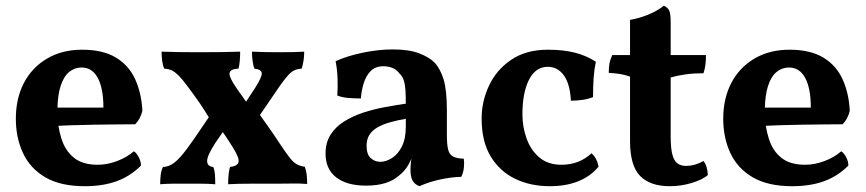

<svg xmlns="http://www.w3.org/2000/svg" viewBox="-20 -640 3016 669"><path d="M180.2 -265.1H340.3Q340.3 -332 320.8 -368.4Q301.3 -404.8 264.2 -404.8Q240.2 -404.8 221.2 -389.4Q202.1 -374 191.4 -340.8Q181.6 -311 180.2 -265.1ZM183.6 -201.7Q187 -179.7 193.4 -159.2Q206.1 -116.2 236.6 -91.1Q267.1 -65.9 320.3 -65.9Q354 -65.9 388.2 -78.9Q422.4 -91.8 446.3 -112.8Q455.1 -107.9 463.1 -93Q471.2 -78.1 471.2 -63Q434.1 -25.9 386.2 -8.5Q338.4 8.8 275.4 8.8Q190.9 8.8 137.9 -22.2Q85 -53.2 60.1 -106.7Q35.2 -160.2 35.2 -226.1Q35.2 -296.9 63.2 -350.8Q91.3 -404.8 143.8 -435.8Q196.3 -466.8 266.1 -466.8Q338.4 -466.8 383.8 -439.5Q429.2 -412.1 451.2 -363.5Q473.1 -314.9 476.1 -253.9Q469.2 -225.1 451.2 -207Q426.3 -207 390.1 -206.5Q354 -206.1 312.5 -205.6Q271 -205.1 228.5 -203.6Q205.6 -202.6 183.6 -201.7Z M837.4 -285.6 869.1 -334Q892.1 -370.1 892.1 -384Q892.1 -397.9 866.2 -400.9Q862.3 -412.1 860.1 -428Q857.9 -443.8 857.9 -460Q879.9 -459 902.1 -458.5Q924.3 -458 954.1 -458Q983.9 -458 1002 -458.5Q1020 -459 1040 -460Q1040 -443.8 1037.6 -428.5Q1035.2 -413.1 1031.2 -400.9Q1016.1 -399.9 1005.6 -395Q995.1 -390.1 983.2 -377Q971.2 -363.8 953.1 -337.9L885.7 -239.3L915 -198.2Q935.1 -169.9 951.2 -145Q973.1 -111.8 987.1 -93.5Q1001 -75.2 1013.4 -68.1Q1025.9 -61 1042 -59.1Q1046.9 -45.9 1048.6 -31.5Q1050.3 -17.1 1050.3 1Q1022.9 -1 1000 -0.5Q977.1 0 942.9 0Q926.3 0 903.1 0Q879.9 0 856 0Q832 0 810.5 0.5Q789.1 1 774.9 2Q774.9 -18.1 776.6 -32.5Q778.3 -46.9 781.2 -58.1Q807.1 -61 811 -75Q814.9 -88.9 791 -127Q779.3 -145 769.5 -160.6Q763.7 -168.9 756.3 -179.7L731 -143.1Q701.2 -97.2 701.7 -78.6Q702.1 -60.1 723.1 -58.1Q728 -45.9 729 -31Q730 -16.1 730 2Q706.1 0 676.5 0Q647 0 627 0Q607.9 0 585 0Q562 0 538.1 2Q538.1 -15.1 540 -31Q542 -46.9 547.9 -58.1Q564 -59.1 577.6 -66.7Q591.3 -74.2 609.1 -94Q627 -113.8 655.3 -154.8L707.5 -231.4Q692.4 -256.3 675.8 -280.8Q651.9 -314.9 632.3 -340.8Q614.3 -365.2 602.1 -377.2Q589.8 -389.2 578.9 -394.5Q567.9 -399.9 552.2 -400.9Q546.9 -413.1 544.9 -429Q543 -444.8 543 -460Q568.8 -459 604 -458.5Q639.2 -458 675.3 -458Q711.9 -458 750 -458.5Q788.1 -459 816.9 -460Q816.9 -444.8 815.4 -428Q814 -411.1 811 -400.9Q783.2 -399.9 780 -386Q776.9 -372.1 804.2 -333Q814 -317.9 825.2 -303.2Q830.6 -294.9 837.4 -285.6Z M1305.2 -76.2Q1325.2 -76.2 1346.2 -89.6Q1367.2 -103 1380.6 -130.1Q1394 -157.2 1394 -199.2V-226.1Q1365.2 -221.2 1339.8 -214.1Q1314.5 -207 1295.9 -196.5Q1277.3 -186 1267.3 -170.4Q1257.3 -154.8 1257.3 -131.8Q1257.3 -102.1 1271.7 -89.1Q1286.1 -76.2 1305.2 -76.2ZM1413.6 -86.4Q1408.2 -75.2 1402.3 -64.5Q1389.2 -43 1371.1 -28.8Q1351.1 -11.2 1322.8 -2.2Q1294.4 6.8 1255.4 6.8Q1188.5 6.8 1151.4 -22Q1114.3 -50.8 1114.3 -105Q1114.3 -143.1 1131.8 -170.7Q1149.4 -198.2 1179.4 -217Q1209.5 -235.8 1246.3 -247.8Q1283.2 -259.8 1321.8 -266.8Q1360.4 -273.9 1394 -278.8Q1394 -308.1 1392.6 -327.6Q1391.1 -347.2 1386.7 -360.6Q1382.3 -374 1372.1 -383.8Q1361.3 -397.9 1346.7 -403.6Q1332 -409.2 1316.4 -409.2Q1288.1 -409.2 1271.7 -392.6Q1255.4 -376 1247.3 -350.1Q1239.3 -324.2 1237.3 -296.9Q1213.4 -296.9 1192.4 -298.8Q1171.4 -300.8 1155.3 -307.1Q1157.2 -334 1156.2 -365Q1155.3 -396 1149.4 -426.8Q1191.4 -445.8 1245.8 -456.8Q1300.3 -467.8 1348.1 -467.8Q1405.3 -467.8 1440.2 -454.3Q1475.1 -440.9 1493.2 -422.9Q1514.2 -400.9 1525.6 -363.5Q1537.1 -326.2 1537.1 -255.9V-168.9Q1537.1 -137.2 1541.3 -119.6Q1545.4 -102.1 1557.9 -95Q1570.3 -87.9 1596.2 -86.9Q1598.1 -70.8 1596.2 -54.4Q1594.2 -38.1 1587.4 -23.9Q1551.3 -22.9 1512.7 -14.4Q1474.1 -5.9 1441.4 8.8Q1424.3 2 1417.2 -11.5Q1410.2 -24.9 1410.2 -48.8Q1410.2 -61 1412.1 -77.6Q1412.6 -82 1413.6 -86.4Z M2065.4 -59.1Q2038.1 -25.9 1995.1 -8.5Q1952.1 8.8 1896 8.8Q1828.1 8.8 1774.7 -17.1Q1721.2 -43 1689.7 -95Q1658.2 -147 1658.2 -227.1Q1658.2 -287.1 1684.1 -342Q1710 -397 1761.5 -431.9Q1813 -466.8 1889.2 -466.8Q1943.4 -466.8 1983.9 -456.3Q2024.4 -445.8 2056.2 -424.8Q2050.3 -397 2048.3 -367.4Q2046.4 -337.9 2046.4 -301.8Q2030.3 -294.9 2009.3 -292Q1988.3 -289.1 1969.2 -289.1Q1966.3 -347.2 1944.8 -377.2Q1923.3 -407.2 1888.2 -407.2Q1846.2 -407.2 1823.2 -362.1Q1800.3 -316.9 1800.3 -241.2Q1800.3 -198.2 1814.7 -157.7Q1829.1 -117.2 1859.1 -91.6Q1889.2 -65.9 1936 -65.9Q1968.3 -65.9 1994.6 -76.4Q2021 -86.9 2041 -106Q2050.3 -98.1 2056.6 -86.2Q2063 -74.2 2065.4 -59.1Z M2314 8.8Q2245.1 8.8 2210.2 -27.1Q2175.3 -63 2175.3 -147.9V-373Q2159.2 -378.9 2142.1 -381.8Q2125 -384.8 2101.1 -386.2Q2101.1 -403.8 2103.5 -418Q2106 -432.1 2113.3 -448.2H2175.3V-570.8Q2208 -576.2 2240 -589.6Q2272 -603 2293 -620.1Q2307.1 -613.8 2312 -602.8Q2316.9 -591.8 2316.9 -559.1V-448.2H2439.9Q2439.9 -430.2 2438 -414.6Q2436 -398.9 2431.2 -384.8Q2397 -384.8 2369.1 -380.9Q2341.3 -377 2316.9 -370.1V-164.1Q2316.9 -125 2322.5 -102.5Q2328.1 -80.1 2340.1 -71Q2352.1 -62 2369.1 -62Q2386.2 -62 2401.6 -66.4Q2417 -70.8 2431.2 -79.1Q2445.3 -61 2446.3 -29.8Q2426.3 -13.2 2389.2 -2.2Q2352.1 8.8 2314 8.8Z M2645 -265.1H2805.2Q2805.2 -332 2785.6 -368.4Q2766.1 -404.8 2729 -404.8Q2705.1 -404.8 2686 -389.4Q2667 -374 2656.2 -340.8Q2646.5 -311 2645 -265.1ZM2648.4 -201.7Q2651.9 -179.7 2658.2 -159.2Q2670.9 -116.2 2701.4 -91.1Q2731.9 -65.9 2785.2 -65.9Q2818.8 -65.9 2853 -78.9Q2887.2 -91.8 2911.1 -112.8Q2919.9 -107.9 2928 -93Q2936 -78.1 2936 -63Q2898.9 -25.9 2851.1 -8.5Q2803.2 8.8 2740.2 8.8Q2655.8 8.8 2602.8 -22.2Q2549.8 -53.2 2524.9 -106.7Q2500 -160.2 2500 -226.1Q2500 -296.9 2528.1 -350.8Q2556.2 -404.8 2608.6 -435.8Q2661.1 -466.8 2731 -466.8Q2803.2 -466.8 2848.6 -439.5Q2894 -412.1 2916 -363.5Q2938 -314.9 2940.9 -253.9Q2934.1 -225.1 2916 -207Q2891.1 -207 2855 -206.5Q2818.8 -206.1 2777.3 -205.6Q2735.8 -205.1 2693.4 -203.6Q2670.4 -202.6 2648.4 -201.7Z"/></svg>

Font: Ekush
Style: Regular
Weight: 400
Designer: Jayed Ahsan Saad & S M Khalid Hossain
Foundry: Codepotro
Version: Codepotro Ekush; Version 0.600